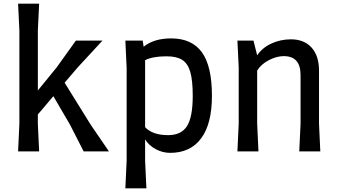

<svg xmlns="http://www.w3.org/2000/svg" viewBox="-20 -820 1827 1040"><path d="M570 0H433L359 -145L269 -299L185 -200V-150L192 0H78L85 -150V-655L78 -800H192L185 -655V-330L287 -455L391 -600H535L401 -455L330 -372L471 -145Z M1128 -301Q1128 -149 1069.5 -70.5Q1011 8 902 8Q861 8 823.5 -12Q786 -32 766 -65V50L773 200H659L666 50V-451L659 -600H753L758 -567Q814 -612 907 -612Q1019 -612 1073.5 -537Q1128 -462 1128 -301ZM1024 -301Q1024 -385 1010.5 -431Q997 -477 966.5 -496Q936 -515 882 -515Q807 -515 766 -494V-131Q806 -88 891 -88Q962 -88 993 -137Q1024 -186 1024 -301Z M1608 -150V-414Q1608 -516 1517 -516Q1479 -516 1437 -494.5Q1395 -473 1373 -438V-150L1380 0H1266L1273 -150V-455L1266 -600H1353L1373 -520Q1400 -561 1449.5 -584Q1499 -607 1556 -607Q1627 -607 1667.5 -562.5Q1708 -518 1708 -437V-150L1715 0H1601Z"/></svg>

Font: Farro
Style: Regular
Weight: 400
Designer: Aceler Chua
Foundry: Grayscale Limited
Version: Version 1.101